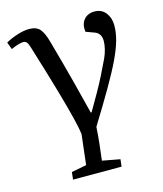

<svg xmlns="http://www.w3.org/2000/svg" viewBox="-128 -604 767 902"><g transform="rotate(-15 256.0 -152.5)"><path d="M192 166 209 19Q206 -6 193.5 -58Q181 -110 155 -200.5Q129 -291 86 -430Q80 -452 73.5 -460.5Q67 -469 56 -469Q47 -469 30 -464Q13 -459 -4 -451L-17 -486Q7 -500 39.5 -510.5Q72 -521 98 -521Q133 -521 150 -502Q167 -483 180 -435Q212 -321 237 -224.5Q262 -128 277 -67H281Q308 -113 329 -150Q350 -187 367.5 -222Q385 -257 404 -297Q413 -317 418 -338Q423 -359 423 -376Q423 -414 392 -425L351 -440Q346 -477 364.5 -499Q383 -521 416 -521Q451 -521 470.5 -495.5Q490 -470 490 -434Q490 -400 479.5 -362Q469 -324 445.5 -274.5Q422 -225 382.5 -157Q343 -89 285 5Q283 41 278.5 84Q274 127 269 165L355 181L351 216H115L119 180Z"/></g></svg>

Font: Literata 36pt
Style: Italic
Weight: 400
Italic angle: -2°
Designer: Latin by Veronika Burian and Jose Scaglione. Greek by Irene Vlachou. Cyrillic by Vera Evstafieva
Foundry: TypeTogether
Version: Version 3.002